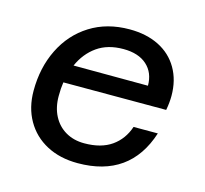

<svg xmlns="http://www.w3.org/2000/svg" viewBox="-88 -661 825 772"><g transform="rotate(15 325.0 -275.0)"><path d="M51 -224Q51 -320 89 -397Q127 -474 197 -518Q267 -562 361 -562Q431 -562 483 -536Q535 -510 563.5 -461Q592 -412 592 -347Q592 -319 586 -287H158Q154 -262 154 -229Q154 -182 172.5 -146.5Q191 -111 224.5 -91.5Q258 -72 302 -72Q372 -72 415.5 -102.5Q459 -133 477 -187H578Q514 12 297 12Q223 12 167.5 -17.5Q112 -47 81.5 -100.5Q51 -154 51 -224ZM490 -362Q490 -416 455 -447.5Q420 -479 357 -479Q292 -479 248 -448Q204 -417 180 -363Z"/></g></svg>

Font: Azeret Mono
Style: Italic
Weight: 400
Italic angle: -12°
Designer: Martin Vácha
Foundry: Displaay
Version: Version 1.000; Glyphs 3.0.3, build 3074